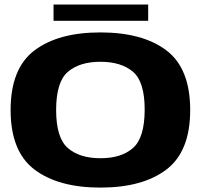

<svg xmlns="http://www.w3.org/2000/svg" viewBox="-20 -824 899 850"><path d="M424.5 6.5Q238 6.5 132.5 -73.5Q27 -153.5 27 -337Q27 -521 132.5 -600.8Q238 -680.5 424.5 -680.5Q611.5 -680.5 716.8 -600.8Q822 -521 822 -337Q822 -153.5 716.8 -73.5Q611.5 6.5 424.5 6.5ZM424.5 -123.5Q517 -123.5 568.5 -168.5Q620 -213.5 620.5 -337Q621 -461.5 569 -506Q517 -550.5 424.5 -550.5Q332.5 -550.5 280.5 -506Q228.5 -461.5 228.5 -337Q228.5 -213.5 280.5 -168.5Q332.5 -123.5 424.5 -123.5ZM217 -804H636V-732H217Z"/></svg>

Font: Anybody Wide
Style: Bold
Weight: 700
Width: 7
Designer: Tyler Finck
Foundry: Etcetera Type Company
Version: Version 1.000; ttfautohint (v1.8)